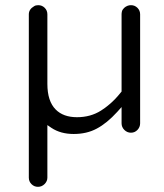

<svg xmlns="http://www.w3.org/2000/svg" viewBox="-20 -514 630 738"><path d="M162.1 168.9V-33.2L177.7 -22.5Q212.9 1 263.2 1Q313.5 1 351.6 -19.5Q390.6 -40 430.7 -84L447.3 -102.5V-40Q447.3 -25.4 458 -14.6Q468.8 -3.9 483.4 -3.9Q498 -3.9 508.3 -14.6Q518.6 -25.4 518.6 -40V-459Q518.6 -473.6 508.3 -483.9Q498 -494.1 483.4 -494.1Q468.8 -494.1 457 -483.4Q450.2 -476.6 448.7 -470.2Q447.3 -463.9 447.3 -459V-162.1Q430.7 -141.6 421.4 -132.3Q412.1 -123 408.2 -119.6Q404.3 -116.2 400.4 -112.8Q396.5 -109.4 392.1 -106Q387.7 -102.5 383.8 -99.6Q376 -93.8 368.2 -88.9Q328.1 -63.5 275.9 -63.5Q223.6 -63.5 194.3 -92.8Q162.1 -125 162.1 -191.4V-459Q162.1 -473.6 151.9 -483.9Q141.6 -494.1 127 -494.1Q117.2 -494.1 111.3 -490.2Q90.8 -478.5 90.8 -459V168.9Q90.8 183.6 101.1 193.8Q111.3 204.1 126 204.1Q140.6 204.1 151.4 193.4Q162.1 182.6 162.1 168.9Z"/></svg>

Font: FakePearl
Style: ExtraLight
Weight: 300
Version: Version 1.2